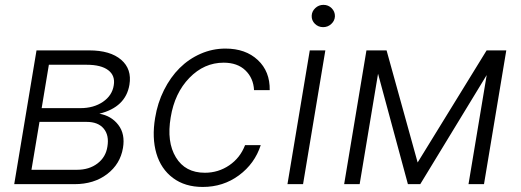

<svg xmlns="http://www.w3.org/2000/svg" viewBox="-20 -751 2124 783"><path d="M38 0 128.9 -545.5H343.8Q429.7 -545.5 474.1 -507.3Q518.5 -469.1 507.8 -405.2Q492.5 -313.9 385.3 -287.3Q433.9 -278.8 462.5 -241.7Q491.1 -204.5 481.5 -147.7Q470.5 -82 416.9 -41Q363.3 0 284.1 0ZM108.3 -58.6H294Q343.8 -58.6 377.7 -84.5Q411.6 -110.4 418 -153.1Q425.8 -199.2 402.9 -226.6Q380 -253.9 333.8 -253.9H141ZM149.9 -310H307.9Q362.2 -310 399.9 -335.8Q437.5 -361.5 443.9 -403.1Q450.6 -442.5 421.5 -464.7Q392.4 -486.9 333.8 -486.9H179.3Z M806.8 11.4Q734.4 11.4 685.4 -25.2Q636.4 -61.8 617.7 -125.5Q599.1 -189.3 612.6 -270.2Q622.5 -331.3 648.8 -383.7Q675.1 -436.1 712.5 -473.4Q750 -510.7 798.3 -531.8Q846.6 -552.9 899.5 -552.9Q981.5 -552.9 1031.4 -506.2Q1081.3 -459.5 1079.9 -383.5H1016Q1013.5 -432.5 980.8 -464Q948.2 -495.4 892 -495.4Q812.5 -495.4 752.3 -433.4Q692.1 -371.4 676.1 -272.4Q659.1 -172.2 697.3 -109.4Q735.4 -46.5 815.3 -46.5Q870.4 -46.5 915 -76.9Q959.5 -107.2 979.4 -159.1H1043.3Q1018.8 -83.5 954.5 -36Q890.3 11.4 806.8 11.4Z M1152.3 0 1243.3 -545.5H1306.8L1215.9 0ZM1297.9 -640.3Q1278.1 -640.3 1264.2 -653.9Q1250.4 -667.6 1251.1 -686.8Q1251.8 -704.9 1265.8 -718Q1279.8 -731.2 1299 -731.2Q1318.9 -731.2 1332.6 -717.5Q1346.2 -703.8 1345.9 -684.7Q1345.2 -666.5 1331.1 -653.4Q1317.1 -640.3 1297.9 -640.3Z M1683.2 -88.4 1964.5 -545.5H2044.7L1953.8 0H1890.6L1964.8 -445L1693.9 0H1643.5L1521.7 -450.3L1446.7 0H1383.5L1474.4 -545.5H1556.5Z"/></svg>

Font: Karasuma Gothic
Style: Light Italic
Weight: 300
Italic angle: 9.39998°
Designer: Rasmus Andersson / Ryoko Nishizuka
Foundry: rsms
Version: Version 1.00